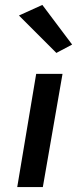

<svg xmlns="http://www.w3.org/2000/svg" viewBox="-20 -760 313 780"><path d="M57 -697 152 -740 273 -579 209 -545ZM127 -460H234L154 0H50Z"/></svg>

Font: Jost* Medium
Style: Italic
Weight: 500
Italic angle: -10°
Version: Version 3.7